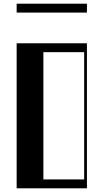

<svg xmlns="http://www.w3.org/2000/svg" viewBox="-20 -1018 560 1038"><path d="M70 -784H450V0H70ZM435 -48V-736H214.5V-48ZM70 -998H450V-950H70Z"/></svg>

Font: Facade Sud
Style: Regular
Weight: 100
Designer: Éléonore Fines
Foundry: Velvetyne Type Foundry
Version: Version 1.001;Glyphs 3.2 (3202)